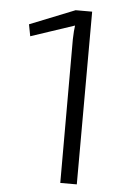

<svg xmlns="http://www.w3.org/2000/svg" viewBox="-51 -727 489 764"><g transform="rotate(5 193.5 -345.0)"><path d="M219 0V-574Q220 -610 223 -629L49 -571L40 -618L220 -690H286L285 0Z"/></g></svg>

Font: Taylor Sans Light
Style: Regular
Weight: 300
Italic angle: -8°
Designer: Natanael Gama
Version: Version 1.001 September 8, 2015